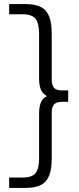

<svg xmlns="http://www.w3.org/2000/svg" viewBox="-20 -779 387 943"><path d="M106 -759Q154 -759 182 -744Q210 -729 222 -697Q234 -665 234 -614V-387Q234 -360 245.5 -347.5Q257 -335 285 -335H315V-279H285Q257 -279 245.5 -266Q234 -253 234 -227V0Q234 50 222 82Q210 114 182 129Q154 144 106 144H25V93H91Q137 93 154.5 71.5Q172 50 172 -1V-221Q172 -256 181.5 -277.5Q191 -299 214 -308Q237 -317 278 -317V-295Q237 -295 214 -305.5Q191 -316 181.5 -337.5Q172 -359 172 -392V-613Q172 -664 154.5 -686.5Q137 -709 91 -709H25V-759Z"/></svg>

Font: SUSE Thin Light
Style: Regular
Weight: 300
Version: Version 1.000